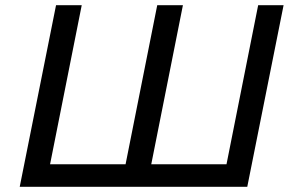

<svg xmlns="http://www.w3.org/2000/svg" viewBox="-20 -720 1135 740"><path d="M1073 -700 933 0H56L196 -700H295L173 -87H464L586 -700H685L563 -87H853L975 -700Z"/></svg>

Font: Montserrat Alternates Medium
Style: Italic
Weight: 500
Italic angle: -11.3°
Designer: Julieta Ulanovsky
Foundry: Julieta Ulanovsky
Version: Version 7.200